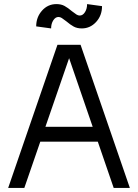

<svg xmlns="http://www.w3.org/2000/svg" viewBox="-20 -919 675 939"><path d="M261 -700H374L615 0H536L303 -678H333L99 0H20ZM161 -299H474V-226H161ZM304 -815Q290 -826 282 -831Q274 -836 266 -836Q251 -836 240.5 -819.5Q230 -803 230 -780L157 -790Q157 -835 185.5 -867Q214 -899 256 -899Q279 -899 295.5 -890Q312 -881 332 -864Q346 -853 354 -848Q362 -843 370 -843Q385 -843 395.5 -859.5Q406 -876 406 -899L479 -889Q479 -843 450 -811.5Q421 -780 380 -780Q357 -780 340.5 -789Q324 -798 304 -815Z"/></svg>

Font: Uncut Sans Variable
Style: Regular
Weight: 400
Designer: Kasper Nordkvist
Foundry: UNCUT.wtf
Version: Version 1.304;Glyphs 3.2 (3246)